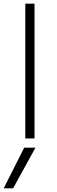

<svg xmlns="http://www.w3.org/2000/svg" viewBox="-36 -750 308 1040"><path d="M35 270H-16L95 50H156ZM101 0V-730H151V0Z"/></svg>

Font: M PLUS 2 Light
Style: Regular
Weight: 300
Designer: Coji Morishita
Foundry: UNDERFOREST DESIGN
Version: Version 1.001